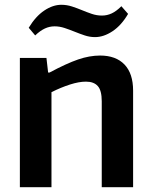

<svg xmlns="http://www.w3.org/2000/svg" viewBox="-20 -782 636 802"><path d="M63 -540H174L181 -479H187Q258 -517 306 -533.5Q354 -550 398 -550Q464 -550 500 -512.5Q536 -475 536 -403V0H405V-359Q405 -404 388.5 -422.5Q372 -441 339 -441Q310 -441 272.5 -429Q235 -417 195 -397V0H63ZM100 -666Q129 -714 165 -738Q201 -762 236 -762Q259 -762 280.5 -755Q302 -748 322.5 -739.5Q343 -731 363.5 -724Q384 -717 406 -717Q427 -717 446.5 -726Q466 -735 487 -756L515 -724Q487 -676 450 -651.5Q413 -627 377 -627Q355 -627 334 -634Q313 -641 292 -649.5Q271 -658 250 -665Q229 -672 208 -672Q187 -672 167.5 -663Q148 -654 127 -634Z"/></svg>

Font: Encode Sans Narrow
Style: SemiBold
Weight: 600
Designer: Pablo Impallari, Andres Torresi
Foundry: Pablo Impallari, Andres Torresi
Version: Version 1.000; ttfautohint (v1.00) -l 8 -r 50 -G 200 -x 14 -